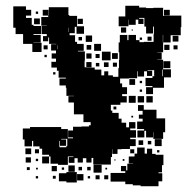

<svg xmlns="http://www.w3.org/2000/svg" viewBox="-20 -615 669 665"><path d="M91 -108H65V-132H59V-170H84V-175H132H144H192V-168H215V-136H233V-139H216V-163H233V-176H262V-177H288V-181H294V-192H269V-219H266H236V-260H217V-282H236V-283H210V-311H208V-319H186V-343H208V-346H183V-370H177V-381H158V-401H174V-412H159V-430H174V-440H157V-462H175V-463H150V-485H147V-472H129V-490H142V-497H124V-525H142V-526H123V-556H147V-561H128V-581H148V-562H149V-590H179H217V-563H220V-560H247V-524H271V-498H245V-522H220H239V-500H221V-493H240V-470H247V-463H270V-439H250V-437H274V-405H273V-382H279V-381H308V-374H331V-354H371V-349H390V-379H392V-407H393V-434H391V-468H413H395V-494H421V-476H425V-494H451V-476H463V-469H479V-470H512V-497H513V-523H510H480V-553H462V-550H477V-532H459V-547H450V-529H426V-547H425V-524H391V-558H414V-595H462V-589H486V-587H511V-588H545V-560H568V-561H608V-521H606V-493H571V-468H545V-494H570H544V-468H545V-434H525V-433H540V-409H525V-408H545V-375H572V-347H548V-311H510V-289H486V-313H508V-317H484V-345H508V-351H514V-372H491V-370H507V-352H489V-368H479V-350H457V-368H455V-344H426V-343H396V-326H403V-313H420V-289H403V-282H419V-260H397V-276V-252H364V-232H369V-224H391V-204H401V-190H417V-174H427V-192H449V-170H431V-164H451V-138H431V-133H450V-109H430V-99H401V-98H387V-82H369V-98H368V-71H364V-45H332V-46H303V-68H297V-52H279V-67H267V-52H249V-67H238V-51H218V-71H234V-73H215V-44H181V-48H155V-73H150V-79H126V-100H117V-108H95V-127H91ZM124 -435H92V-463H60V-493V-497H34V-519H26V-563V-593H70V-581H88V-561H70V-553H90V-529H70H96V-525H122V-497H96V-494H121V-468H96V-467H124ZM568 -561H548V-581H568ZM112 -567H104V-575H112ZM118 -531H98V-551H118ZM267 -532H249V-550H267ZM510 -499H486V-523H510ZM417 -502H399V-520H417ZM217 -504V-519H216V-504ZM440 -509H436V-513H440ZM299 -470H277V-492H299ZM598 -471H578V-491H598ZM505 -474H491V-488H505ZM264 -475H252V-487H264ZM472 -477H464V-485H472ZM330 -439H306V-463H330ZM567 -442H549V-460H567ZM296 -443H280V-459H296ZM180 -445V-458H179V-445ZM595 -444H581V-458H595ZM145 -444H131V-458H145ZM363 -406H333V-436H363ZM388 -411H368V-431H388ZM297 -412H279V-430H297ZM325 -414H311V-428H325ZM142 -417H134V-425H142ZM570 -379H546V-403H570ZM297 -382H279V-400H297ZM356 -383H340V-399H356ZM385 -384H371V-398H385ZM324 -385H312V-397H324ZM544 -351V-374H542V-351ZM355 -354H341V-368H355ZM172 -357H164V-365H172ZM448 -321H428V-341H448ZM472 -327H464V-335H472ZM472 -297H464V-305H472ZM450 -259H426V-283H450ZM479 -260H457V-282H479ZM509 -260H487V-282H509ZM480 -139H456V-163H479V-168H455V-194H474V-204H461V-218H474V-231H458V-251H478V-235H522V-205H552V-157H545V-134H511V-157H510V-139H486V-162H480ZM383 -236H373V-246H383ZM441 -208H435V-214H441ZM209 -110H187V-127H185V-109H186V-105H210V-109H213V-134H192V-132H209ZM540 -109H516V-133H540ZM476 -113H460V-129H476ZM504 -115H492V-127H504ZM507 -82H490H519V-79H546V-43H541V-18H529V-15H542V13H529V30H467V27H440V23H414V14H393V-16H414V-22H399V-40H417V-25H421V-48H441V-49H426V-73H446V-83H455V-104H481V-83H489V-100H507ZM88 -81H68V-101H88ZM445 -84H431V-98H445ZM115 -84H101V-98H115ZM532 -87H524V-95H532ZM150 -49H126V-73H150ZM87 -52H69V-70H87ZM112 -57H104V-65H112ZM411 -58H405V-64H411ZM380 -59H376V-63H380ZM332 -17H304V-45H332ZM239 -20H217V-42H239ZM177 -22H159V-40H177ZM294 -25H282V-37H294ZM264 -25H252V-37H264ZM83 -26H73V-36H83ZM202 -27H194V-35H202ZM351 -28H345V-34H351ZM111 -28H105V-34H111ZM246 17H210V13H184V-15H210V-19H246ZM393 14H363V-16H393ZM269 10H247V-12H269ZM355 6H341V-8H355ZM325 6H311V-8H325ZM173 4H163V-6H173ZM292 3H284V-5H292ZM112 3H104V-5H112Z"/></svg>

Font: Rubik Storm
Style: Regular
Weight: 400
Designer: Hubert and Fischer, NaN
Foundry: Hubert and Fischer, NaN
Version: Version 2.201